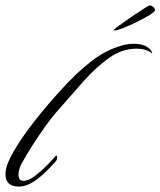

<svg xmlns="http://www.w3.org/2000/svg" viewBox="-42 -683 590 706"><path d="M28 3Q-22 3 -22 -43Q-22 -58 -15 -78Q-8 -98 11 -131Q37 -176 84.5 -237Q132 -298 186 -356Q233 -409 288.5 -453.5Q344 -498 404 -515Q413 -518 425 -520Q437 -522 450 -522Q474 -522 491 -515Q499 -511 507 -504.5Q515 -498 518 -486Q507 -495 493 -499.5Q479 -504 459 -504Q407 -504 359 -470Q311 -436 263.5 -382.5Q216 -329 164 -269Q144 -246 120 -212Q96 -178 74.5 -144Q53 -110 40 -86Q33 -75 29.5 -62.5Q26 -50 26 -42Q26 -18 44 -18Q63 -18 86.5 -36Q110 -54 131.5 -76Q153 -98 164 -111Q168 -111 168 -105Q168 -96 164 -91Q124 -45 90.5 -21Q57 3 28 3ZM380 -571Q376 -571 376 -573Q376 -574 388.5 -583.5Q401 -593 419.5 -606Q438 -619 457.5 -632Q477 -645 491.5 -654Q506 -663 510 -663Q515 -663 521.5 -657.5Q528 -652 528 -646Q528 -640 508.5 -628Q489 -616 462.5 -603Q436 -590 412.5 -580.5Q389 -571 380 -571Z"/></svg>

Font: Luxurious Script
Style: Regular
Weight: 400
Designer: Robert E. Leuschke
Foundry: Robert E. Leuschke
Version: Version 1.010; ttfautohint (v1.8.3)